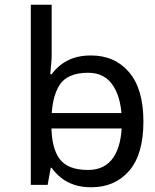

<svg xmlns="http://www.w3.org/2000/svg" viewBox="-20 -780 655 810"><path d="M536 -238V-303H160V-238ZM365 10Q465 10 525 -59.5Q585 -129 585 -267Q585 -405 524.5 -475.5Q464 -546 364 -546Q322 -546 291 -535.5Q260 -525 237 -507Q214 -489 198 -467H192Q193 -480 195.5 -505.5Q198 -531 198 -546V-760H110V0H181L194 -72H198Q214 -49 237 -30.5Q260 -12 291.5 -1Q323 10 365 10ZM351 -63Q266 -63 231.5 -109.5Q197 -156 197 -250V-266Q197 -366 230 -419.5Q263 -473 352 -473Q423 -473 458.5 -416.5Q494 -360 494 -265Q494 -169 458.5 -116Q423 -63 351 -63Z"/></svg>

Font: malayalam15
Style: Book
Weight: 400
Designer: Jelle Bosma - Monotype Design Team
Foundry: Monotype Imaging Inc.
Version: Version 2.003